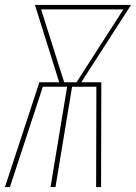

<svg xmlns="http://www.w3.org/2000/svg" viewBox="-20 -755 549 775"><path d="M0 0 139 -423H219L121 -735H509L308 -423H389L388 0H368L369 -405H271L204 0H184L251 -405H153L20 0ZM239 -423H289L478 -717H146Z"/></svg>

Font: Iosevka Thin
Style: Italic
Weight: 100
Italic angle: -9°
Monospace: yes
Designer: Belleve Invis
Foundry: Belleve Invis
Version: Version 32.5.0; ttfautohint (v1.8.4)